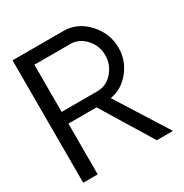

<svg xmlns="http://www.w3.org/2000/svg" viewBox="-173 -885 975 1019"><g transform="rotate(-30 315.0 -375.0)"><path d="M595.2 0H496.1L306.2 -311H133.8V0H44.9V-750H356Q441.9 -750 503.9 -682.6Q565.9 -615.2 565.9 -525.9Q565.9 -449.7 516.8 -388.4Q467.8 -327.1 396 -315.9ZM353 -382.8Q408.2 -382.8 446.5 -426.5Q484.9 -470.2 484.9 -528.1Q484.9 -585.9 446 -628.9Q407.2 -671.9 353 -671.9H133.8V-382.8Z"/></g></svg>

Font: ø
Style: ø
Weight: 400
Designer: Samuel Oakes
Foundry: Samuel Oakes
Version: Version 1.000;PS 001.000;hotconv 1.0.88;makeotf.lib2.5.64775